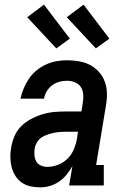

<svg xmlns="http://www.w3.org/2000/svg" viewBox="-20 -797 540 825"><path d="M153 8Q153 8 153 8Q153 8 153 8Q131 8 110.5 3.5Q90 -1 73.5 -12.5Q57 -24 46 -41.5Q35 -59 30 -78.5Q25 -98 24.5 -120Q24 -142 28 -163Q32 -188 42.5 -212.5Q53 -237 72 -255.5Q91 -274 115 -286.5Q139 -299 164.5 -306.5Q190 -314 215 -316Q240 -318 265 -318H330L336 -357Q339 -374 337.5 -392Q336 -410 327 -423.5Q318 -437 301.5 -443.5Q285 -450 268 -450Q251 -450 234.5 -445.5Q218 -441 204 -430.5Q190 -420 181 -405Q172 -390 169 -373H68Q73 -396 82 -417.5Q91 -439 104.5 -459Q118 -479 137 -494.5Q156 -510 178 -520Q200 -530 222.5 -534Q245 -538 268 -538Q294 -538 320 -533.5Q346 -529 367.5 -517.5Q389 -506 405.5 -487.5Q422 -469 430.5 -445.5Q439 -422 439.5 -395.5Q440 -369 435 -342L393 -88H426V0H277L291 -83Q280 -64 266 -46.5Q252 -29 233.5 -16.5Q215 -4 194.5 2Q174 8 153 8ZM183 -80Q206 -80 229.5 -89Q253 -98 270.5 -115.5Q288 -133 297.5 -156Q307 -179 311 -202L315 -231H265Q251 -231 237.5 -230Q224 -229 210.5 -226Q197 -223 183.5 -218.5Q170 -214 158 -206Q146 -198 138.5 -185Q131 -172 129 -159Q127 -145 128 -130.5Q129 -116 135.5 -104Q142 -92 155 -86Q168 -80 183 -80ZM392 -589 267 -723 339 -777 450 -631ZM222 -589 97 -723 169 -777 280 -631Z"/></svg>

Font: Iosevka Slab Semibold Oblique
Style: Regular
Weight: 600
Italic angle: -9°
Monospace: yes
Designer: Belleve Invis
Foundry: Belleve Invis
Version: Version 11.1.1; ttfautohint (v1.8.3)